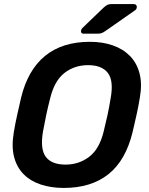

<svg xmlns="http://www.w3.org/2000/svg" viewBox="-20 -916 735 946"><path d="M294 10Q233 10 182 -6.5Q131 -23 97 -57Q63 -91 49.5 -142.5Q36 -194 48 -264Q55 -307 64.5 -349Q74 -391 84 -435Q117 -571 202 -640.5Q287 -710 423 -710Q485 -710 535.5 -692.5Q586 -675 620 -640.5Q654 -606 667.5 -554.5Q681 -503 669 -435Q662 -391 652.5 -349Q643 -307 633 -264Q599 -125 514 -57.5Q429 10 294 10ZM303 -105Q369 -105 419.5 -143.5Q470 -182 491 -269Q502 -313 510 -350.5Q518 -388 525 -431Q541 -518 511.5 -556.5Q482 -595 414 -595Q347 -595 297.5 -556.5Q248 -518 227 -431Q216 -388 208 -350.5Q200 -313 192 -269Q177 -182 205.5 -143.5Q234 -105 303 -105ZM392 -750Q378 -750 379 -764Q380 -772 386 -778L490 -878Q502 -889 510 -892.5Q518 -896 531 -896H638Q647 -896 651 -891Q655 -886 654 -880Q653 -870 645 -865L499 -763Q489 -756 481 -753Q473 -750 461 -750Z"/></svg>

Font: Rubik Light Medium
Style: Italic
Weight: 500
Italic angle: -12°
Version: Version 2.104